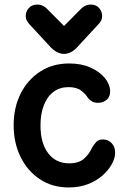

<svg xmlns="http://www.w3.org/2000/svg" viewBox="-20 -809 561 844"><path d="M282 15Q210 15 155.5 -21Q101 -57 70.5 -119Q40 -181 40 -258Q40 -336 70.5 -397Q101 -458 156 -494Q211 -530 284 -530Q338 -530 378 -512Q418 -494 440.5 -466.5Q463 -439 464 -410Q465 -384 449 -370.5Q433 -357 411 -357Q395 -357 384.5 -363Q374 -369 367 -378Q357 -395 337 -410.5Q317 -426 281 -426Q243 -426 215.5 -405.5Q188 -385 173 -347Q158 -309 158 -258Q158 -179 192 -135Q226 -91 284 -91Q327 -91 350 -112Q373 -133 384 -159Q393 -174 403 -185Q413 -196 432 -196Q456 -196 471.5 -179Q487 -162 486 -136Q486 -114 471.5 -87.5Q457 -61 430.5 -37.5Q404 -14 366.5 0.5Q329 15 282 15ZM145 -789Q156 -789 166.5 -784.5Q177 -780 186 -771L301 -655H222L337 -771Q346 -780 356.5 -784.5Q367 -789 378 -789Q403 -789 416 -773.5Q429 -758 429 -738Q429 -729 425.5 -720.5Q422 -712 415 -705L317 -599Q305 -586 290 -579Q275 -572 261 -572Q248 -572 233 -579Q218 -586 205 -599L107 -705Q101 -712 97 -720.5Q93 -729 93 -738Q93 -758 106.5 -773.5Q120 -789 145 -789Z"/></svg>

Font: National Park SemiBold
Style: Regular
Weight: 600
Designer: Andrea Herstowski, Ben Hoepner
Version: Version 1.009